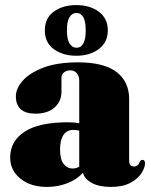

<svg xmlns="http://www.w3.org/2000/svg" viewBox="-20 -724 594 756"><path d="M20 -103.5Q20 -168 76.5 -205.2Q133 -242.5 248 -242.5Q273.5 -242.5 292 -238.5V-406.5Q292 -425 282.2 -436Q272.5 -447 256.5 -447Q241.5 -447 231.8 -438.8Q222 -430.5 222 -416.5V-363Q222 -325 194.8 -300.8Q167.5 -276.5 120 -276.5Q42.5 -276.5 42.5 -345Q42.5 -375.5 69.5 -406.2Q96.5 -437 151 -457.8Q205.5 -478.5 287.5 -478.5Q389 -478.5 438.8 -440.5Q488.5 -402.5 488.5 -334V-91.5Q488.5 -68.5 507.5 -68.5Q524 -68.5 531 -88Q535 -94.5 541 -94.5Q551 -94.5 551 -81Q551 -64 537 -42Q523 -20 493.2 -4Q463.5 12 416.5 12Q369.5 12 341.2 -3.8Q313 -19.5 306.5 -43.5Q282 -16.5 244.2 -2.2Q206.5 12 165 12Q100.5 12 60.2 -20.8Q20 -53.5 20 -103.5ZM216.5 -135Q216.5 -96.5 230.5 -78.5Q244.5 -60.5 266.5 -60.5Q279 -60.5 292 -67.5V-209.5Q281.5 -212.5 267.5 -212.5Q244 -212.5 230.2 -193Q216.5 -173.5 216.5 -135ZM280 -504.5Q228 -504.5 192.2 -530.2Q156.5 -556 156.5 -604.5Q156.5 -653 192.2 -678.5Q228 -704 280 -704Q334 -704 369.2 -677.8Q404.5 -651.5 404.5 -604.5Q404.5 -557.5 369.2 -531Q334 -504.5 280 -504.5ZM281 -673Q264.5 -673 254 -657Q243.5 -641 243.5 -604.5Q243.5 -569 254 -552.5Q264.5 -536 281 -536Q317.5 -536 317.5 -604.5Q317.5 -640.5 307.8 -656.8Q298 -673 281 -673Z"/></svg>

Font: Fraunces 72pt Black
Style: Regular
Weight: 900
Version: Version 1.000;[0bf87f6ff]